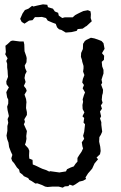

<svg xmlns="http://www.w3.org/2000/svg" viewBox="-20 -851 560 885"><path d="M269 14 250 9H223L199 11L188 9L174 2L152 -6L143 -5L125 -17L115 -22L110 -30L90 -39L84 -46L71 -56L68 -69L58 -79L45 -99L36 -109L32 -121L37 -137L30 -152L22 -173L19 -194L13 -210L10 -226L14 -248V-270L18 -285L15 -302L21 -316L18 -330L15 -343L13 -359L18 -374V-392L13 -402L9 -426L14 -436L21 -448L10 -463L9 -476L17 -497L16 -507L15 -525L13 -540V-557L9 -570L15 -582L4 -601L7 -611L5 -640L15 -648L30 -662L39 -664L70 -660H89L92 -646L93 -615L101 -592L103 -583L102 -564L94 -549L96 -537L103 -521L96 -508L93 -491L98 -473L90 -455L100 -442L103 -432L93 -415L100 -395L102 -380L101 -371L100 -353L104 -334V-321L92 -301L95 -289L90 -278L104 -247L101 -224L102 -211L99 -195L95 -184L110 -168L115 -156L114 -134L115 -120L130 -114L131 -93L150 -85L162 -79L175 -73L193 -67L207 -60L211 -62L254 -56L259 -57L284 -61L289 -71L306 -79L320 -84L328 -96L337 -106V-123L345 -136L356 -152L363 -167L360 -176L357 -195L368 -211L363 -225L368 -243L372 -278L365 -286L368 -307L360 -315L369 -333L361 -348L360 -367L363 -382L361 -393L367 -413L372 -425L361 -444L367 -459L359 -471L362 -487L369 -505L363 -521L365 -536V-547L359 -567L358 -574L353 -589L354 -607L362 -625L363 -649L371 -662L378 -667L399 -677L415 -674L430 -669L448 -662L457 -652L462 -626L450 -606L460 -594L459 -575L449 -566L451 -545L457 -529V-512L453 -500L448 -484L451 -469L446 -461L455 -437L454 -422L451 -412L449 -391L453 -377L445 -365L450 -350L441 -337L446 -315L441 -305L447 -288V-276L451 -244L445 -230L438 -219L437 -198L440 -184L442 -175L444 -155L441 -140L425 -125L432 -117L416 -98L410 -85L405 -74L394 -61L386 -52L374 -33L377 -26L363 -18L346 -14L327 -1L316 5L301 0L295 7L279 8ZM243 -725 237 -741 221 -747 200 -756 192 -768 173 -773 156 -772H141L130 -758L114 -756L93 -742L80 -750L73 -764L84 -789L95 -805L111 -811L128 -824L134 -821L150 -825L178 -831L198 -829L201 -818L224 -811L233 -798L248 -792L251 -779L267 -768L278 -771H315L326 -781L337 -787L349 -793L364 -800L385 -804L397 -799L399 -786L398 -768L403 -753L392 -743L379 -731L375 -729L361 -719L338 -717L334 -709L309 -703L283 -701L263 -713L252 -716Z"/></svg>

Font: Winky Rough Light
Style: Regular
Weight: 300
Designer: Simon Atzbach
Foundry: typofactur
Version: Version 1.206; ttfautohint (v1.8.4.7-5d5b)